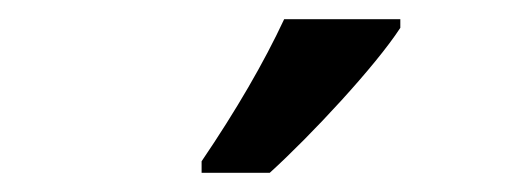

<svg xmlns="http://www.w3.org/2000/svg" viewBox="-20 -786 540 200"><path d="M190 -618V-606H261C304 -645 371 -717 397 -757V-766H276C255 -721 226 -671 190 -618Z"/></svg>

Font: Noto Sans Mono ExtraCondensed SemiBold
Style: Regular
Weight: 600
Width: 2
Designer: Monotype Design Team
Foundry: Monotype Imaging Inc.
Version: Version 2.014